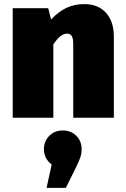

<svg xmlns="http://www.w3.org/2000/svg" viewBox="-20 -574 612 936"><path d="M535 -394V0H337V-358Q337 -388 329.5 -399Q322 -410 307 -410Q274 -410 240 -357V0H42V-534H215L229 -479Q266 -518 304.5 -536Q343 -554 391 -554Q458 -554 496.5 -512Q535 -470 535 -394ZM378 153Q378 174 372 192Q366 210 351 241L301 342H207L232 228Q194 199 194 153Q194 115 220 88.5Q246 62 286 62Q326 62 352 88Q378 114 378 153Z"/></svg>

Font: Fira Sans Black
Style: Regular
Weight: 900
Designer: Carrois Corporate & Edenspiekermann AG
Foundry: Carrois Corporate GbR & Edenspiekermann AG
Version: Version 4.203